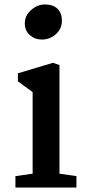

<svg xmlns="http://www.w3.org/2000/svg" viewBox="-20 -839 384 859"><path d="M257 -747Q257 -710 230 -686Q203 -662 167 -662Q136 -662 113.5 -682Q91 -702 91 -734Q91 -769 119 -794Q147 -819 181 -819Q218 -819 237.5 -799.5Q257 -780 257 -747ZM246 -548V-62L322 -51V0H49V-51L126 -62V-427L60 -475V-511L217 -558Z"/></svg>

Font: Martel
Style: Bold
Weight: 700
Designer: Dan Reynolds
Foundry: Dan Reynolds
Version: Version 1.001; ttfautohint (v1.1) -l 5 -r 5 -G 72 -x 0 -D la